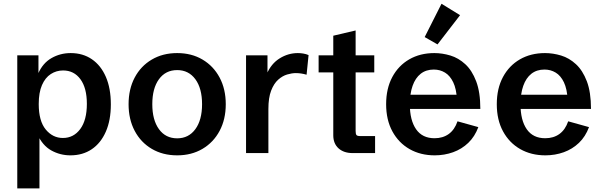

<svg xmlns="http://www.w3.org/2000/svg" viewBox="-20 -826 3247 1036"><path d="M73.2 190.4V-527.3H187.5V-419.9L185.5 -427.7Q210.4 -485.4 257.8 -512.5Q305.2 -539.6 361.3 -539.6Q427.2 -539.6 475.8 -506.3Q524.4 -473.1 551.3 -411.1Q578.1 -349.1 578.1 -262.7Q578.1 -177.2 551 -115.5Q523.9 -53.7 475.1 -20.8Q426.3 12.2 359.9 12.2Q304.2 12.2 256.6 -14.4Q209 -41 181.6 -102.1L192.9 -104.5V190.4ZM319.3 -81.5Q377.4 -81.5 413.1 -129.9Q448.7 -178.2 448.7 -265.6Q448.7 -351.1 414.1 -398.4Q379.4 -445.8 320.3 -445.8Q284.2 -445.8 254.2 -426.5Q224.1 -407.2 206.5 -366.9Q189 -326.7 189 -264.6Q189 -172.9 226.8 -127.2Q264.6 -81.5 319.3 -81.5Z M936 12.2Q858.4 12.2 799.1 -22.7Q739.7 -57.6 706.8 -119.9Q673.8 -182.1 673.8 -263.7Q673.8 -345.2 706.8 -407.5Q739.7 -469.7 799.1 -504.6Q858.4 -539.6 936 -539.6Q1013.7 -539.6 1072.8 -504.6Q1131.8 -469.7 1165 -407.5Q1198.2 -345.2 1198.2 -263.7Q1198.2 -182.1 1165 -119.9Q1131.8 -57.6 1072.5 -22.7Q1013.2 12.2 936 12.2ZM936 -79.6Q998 -79.6 1034.2 -129.2Q1070.3 -178.7 1070.3 -263.7Q1070.3 -349.1 1034.2 -398.4Q998 -447.8 936 -447.8Q873.5 -447.8 837.6 -398.4Q801.8 -349.1 801.8 -263.7Q801.8 -178.7 837.6 -129.2Q873.5 -79.6 936 -79.6Z M1307.6 0V-527.3H1423.3V-411.1L1418.9 -425.8Q1443.4 -482.9 1489.3 -511.2Q1535.2 -539.6 1586.9 -539.6Q1601.6 -539.6 1616.5 -537.1Q1631.3 -534.7 1645 -528.8L1634.3 -422.9Q1604.5 -431.6 1576.2 -431.6Q1555.2 -431.6 1529.5 -424.1Q1503.9 -416.5 1481 -396Q1458 -375.5 1443.1 -337.2Q1428.2 -298.8 1428.2 -237.8V0Z M1882.8 0Q1835 0 1806.6 -25.6Q1778.3 -51.3 1778.3 -96.2V-435.5H1699.2V-527.3H1778.3V-633.3L1898.9 -661.6V-527.3H1999.5V-435.5H1898.9V-119.1Q1898.9 -102.5 1903.6 -97.2Q1908.2 -91.8 1923.3 -91.8H2003.9V0Z M2325.7 12.2Q2249 12.2 2189.9 -21.5Q2130.9 -55.2 2097.2 -117.2Q2063.5 -179.2 2063.5 -263.7Q2063.5 -348.1 2096.7 -410.2Q2129.9 -472.2 2188.5 -505.9Q2247.1 -539.6 2323.7 -539.6Q2366.7 -539.6 2410.4 -526.4Q2454.1 -513.2 2490.5 -479.7Q2526.9 -446.3 2549.3 -387.5Q2571.8 -328.6 2571.8 -238.3H2141.1V-314.9H2464.4L2445.8 -287.1Q2442.9 -346.2 2425.5 -382.1Q2408.2 -418 2381.1 -434.3Q2354 -450.7 2320.8 -450.7Q2278.8 -450.7 2250 -428Q2221.2 -405.3 2206.3 -363Q2191.4 -320.8 2191.4 -263.2Q2191.4 -177.2 2225.1 -128.7Q2258.8 -80.1 2324.7 -80.1Q2369.6 -80.1 2401.4 -103Q2433.1 -126 2448.7 -171.4L2561 -140.1Q2542 -88.9 2506.8 -55.2Q2471.7 -21.5 2424.8 -4.6Q2377.9 12.2 2325.7 12.2ZM2340.8 -586.4 2271.5 -626 2362.3 -805.7 2462.4 -744.1Z M2922.9 12.2Q2846.2 12.2 2787.1 -21.5Q2728 -55.2 2694.3 -117.2Q2660.6 -179.2 2660.6 -263.7Q2660.6 -348.1 2693.8 -410.2Q2727.1 -472.2 2785.6 -505.9Q2844.2 -539.6 2920.9 -539.6Q2963.9 -539.6 3007.6 -526.4Q3051.3 -513.2 3087.6 -479.7Q3124 -446.3 3146.5 -387.5Q3168.9 -328.6 3168.9 -238.3H2738.3V-314.9H3061.5L3043 -287.1Q3040 -346.2 3022.7 -382.1Q3005.4 -418 2978.3 -434.3Q2951.2 -450.7 2918 -450.7Q2876 -450.7 2847.2 -428Q2818.4 -405.3 2803.5 -363Q2788.6 -320.8 2788.6 -263.2Q2788.6 -177.2 2822.3 -128.7Q2856 -80.1 2921.9 -80.1Q2966.8 -80.1 2998.5 -103Q3030.3 -126 3045.9 -171.4L3158.2 -140.1Q3139.2 -88.9 3104 -55.2Q3068.8 -21.5 3022 -4.6Q2975.1 12.2 2922.9 12.2Z"/></svg>

Font: Schibsted Grotesk SemiBold
Style: Regular
Weight: 600
Designer: Bakken & Baeck AS, Henrik Kongsvoll
Foundry: Schibsted ASA
Version: Version 1.100;gftools[0.9.25]